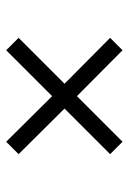

<svg xmlns="http://www.w3.org/2000/svg" viewBox="82 -615 415 619"><g transform="rotate(90 289.5 -305.5)"><path d="M102 -453 142 -493 290 -346 437 -493 477 -453 330 -306 477 -158 437 -118 290 -266 142 -118 102 -158 250 -306Z"/></g></svg>

Font: Haskoy Light
Style: Regular
Weight: 300
Designer: Ertekin Erdin
Foundry: Ertekin Erdin
Version: Version 2.000; ttfautohint (v1.8.4.7-5d5b)